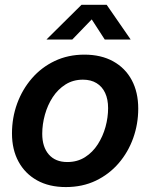

<svg xmlns="http://www.w3.org/2000/svg" viewBox="-20 -758 619 790"><path d="M251 11.7Q182.1 11.7 132.6 -15.9Q83 -43.5 56.2 -93Q29.3 -142.6 29.3 -209Q29.3 -273.4 50.5 -331.8Q71.8 -390.1 111.1 -435.5Q150.4 -481 205.3 -507.1Q260.3 -533.2 327.1 -533.2Q396 -533.2 445.8 -505.6Q495.6 -478 522.2 -428.2Q548.8 -378.4 548.8 -311Q548.8 -248 528.1 -189.9Q507.3 -131.8 468.3 -86.4Q429.2 -41 374.3 -14.6Q319.3 11.7 251 11.7ZM256.8 -91.3Q298.3 -91.3 329.8 -111.3Q361.3 -131.3 382.3 -164.1Q403.3 -196.8 414.1 -235.8Q424.8 -274.9 424.8 -313Q424.8 -349.6 412.6 -375.7Q400.4 -401.9 377.2 -416Q354 -430.2 321.3 -430.2Q280.8 -430.2 249.5 -410.4Q218.3 -390.6 197 -358.2Q175.8 -325.7 164.8 -286.1Q153.8 -246.6 153.8 -207.5Q153.8 -153.3 180.9 -122.3Q208 -91.3 256.8 -91.3ZM277.3 -595.2H171.9V-596.2L315.4 -738.3H418.9L517.1 -596.2V-595.2H411.1L357.4 -678.2Z"/></svg>

Font: Inter 28pt SemiBold
Style: Italic
Weight: 600
Italic angle: -9.3988°
Designer: Rasmus Andersson
Foundry: rsms
Version: Version 4.001;git-66647c0bb